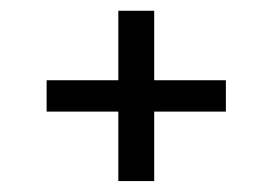

<svg xmlns="http://www.w3.org/2000/svg" viewBox="-20 -445 507 357"><path d="M266.7 -108.3V-237.5H400V-295.8H266.7V-425H200V-295.8H66.7V-237.5H200V-108.3Z"/></svg>

Font: BoonHome
Style: Book
Weight: 400
Designer: Sungsit Sawaiwan
Foundry: Sungsit Sawaiwan
Version: Version 0.2